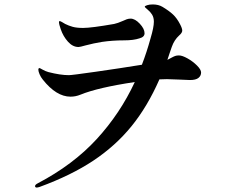

<svg xmlns="http://www.w3.org/2000/svg" viewBox="-20 -810 1040 866"><path d="M887 -483Q887 -468 875 -458.5Q863 -449 837 -449L790 -451L733 -453Q712 -453 699 -452Q645 -329 573 -240.5Q501 -152 401 -85.5Q301 -19 159 33Q150 36 145 36Q142 36 140 34Q138 32 138 30Q138 23 150 17Q310 -67 416 -182.5Q522 -298 588 -440Q421 -415 343 -383Q321 -374 298 -374Q234 -374 173 -451Q164 -462 158.5 -475Q153 -488 153 -495Q153 -503 158 -503Q160 -503 172 -496Q184 -489 198 -485Q252 -471 291 -471Q304 -471 412.5 -486.5Q521 -502 620 -518Q642 -575 659 -637Q674 -687 674 -712Q674 -731 666 -744Q658 -757 645.5 -767Q633 -777 633 -780Q633 -783 643.5 -786.5Q654 -790 669 -790Q695 -790 713 -779Q743 -761 760.5 -744.5Q778 -728 792 -701Q802 -682 802 -672Q802 -662 788 -650Q766 -630 755 -599L746 -573Q743 -562 735 -540Q743 -544 753 -549.5Q763 -555 770 -557.5Q777 -560 787 -560Q802 -560 826 -546.5Q850 -533 868.5 -514.5Q887 -496 887 -483ZM254 -678Q246 -702 246 -708Q246 -715 249 -715Q252 -715 260.5 -710Q269 -705 274 -702Q290 -694 308 -689Q326 -684 355 -684Q392 -684 495 -702Q510 -705 535 -716Q543 -720 551.5 -723Q560 -726 569 -726Q589 -726 610.5 -703Q632 -680 632 -660Q632 -643 609 -637Q582 -628 540 -628Q488 -628 440 -621Q403 -615 365 -605Q341 -598 334 -598Q308 -598 286.5 -622Q265 -646 254 -678Z"/></svg>

Font: Shippori Mincho
Style: Bold
Weight: 700
Designer: FONTDASU
Foundry: FONTDASU / Google Inc. / but / Adobe
Version: Version 3.110; ttfautohint (v1.8.3)